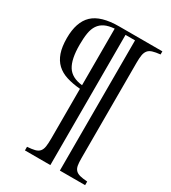

<svg xmlns="http://www.w3.org/2000/svg" viewBox="-197 -761 901 1014"><g transform="rotate(30 253.0 -254.0)"><path d="M334 154V-640H276V154H121V132Q150 130 167.5 125.5Q185 121 194.5 110Q204 99 207 80Q210 61 210 29V-273Q163 -277 126.5 -288.5Q90 -300 65.5 -323Q41 -346 28.5 -382Q16 -418 16 -471Q16 -569 65 -615.5Q114 -662 225 -662H488V-643Q459 -640 441.5 -634.5Q424 -629 415 -617.5Q406 -606 403 -588Q400 -570 400 -542V41Q400 68 403 84.5Q406 101 415.5 111Q425 121 442 125.5Q459 130 488 132V154ZM210 -640Q174 -637 151.5 -626Q129 -615 115.5 -595Q102 -575 97 -545Q92 -515 92 -473Q92 -386 118.5 -344Q145 -302 210 -295Z"/></g></svg>

Font: STIXGeneralUnicodeRegular
Style: Regular
Weight: 400
Designer: MicroPress Inc., with final additions and corrections provided by Coen Hoffman, Elsevier (retired)
Version: Version 1.1.0